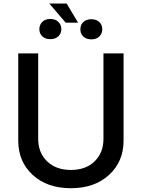

<svg xmlns="http://www.w3.org/2000/svg" viewBox="-20 -1020 777 1053"><path d="M345.7 -1000.5 408.2 -895.5H340.3L250.5 -1000.5ZM195.8 -859.9Q195.8 -883.8 211.9 -899.9Q228 -916 255.4 -916Q283.7 -916 300 -900.1Q316.4 -884.3 316.4 -859.9Q316.4 -836.4 299.8 -820.8Q283.2 -805.2 255.9 -805.2Q228 -805.2 211.9 -820.8Q195.8 -836.4 195.8 -859.9ZM420.9 -859.4Q420.4 -883.3 436.8 -898.9Q453.1 -914.6 481.4 -914.6Q508.8 -914.6 524.9 -898.9Q541 -883.3 541 -859.9Q541 -836.4 525.1 -820.3Q509.3 -804.2 481.4 -804.2Q453.1 -804.2 436.8 -819.8Q420.4 -835.4 420.9 -859.4ZM547.4 -727.1H657.7V-249Q657.7 -133.8 578.1 -60.8Q498.5 12.2 368.7 12.2Q238.8 12.2 159.4 -60.5Q80.1 -133.3 80.1 -249V-727.1H189.5V-257.8Q189.5 -182.6 238.3 -135.3Q287.1 -87.9 368.7 -87.9Q450.7 -87.9 499 -135.3Q547.4 -182.6 547.4 -257.8Z"/></svg>

Font: Interop Med
Style: Regular
Weight: 500
Designer: Rasmus Andersson, Google, Jang Haemin
Foundry: jhaemin
Version: Version 1.007